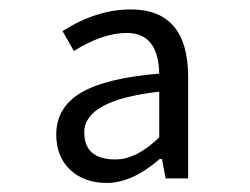

<svg xmlns="http://www.w3.org/2000/svg" viewBox="-20 -829 540 415"><path d="M210.9 -433.6Q162.1 -433.6 131.8 -461.9Q101.6 -490.2 101.6 -538.1Q101.6 -596.7 154.8 -628.4Q208 -660.2 324.2 -669.9Q322.3 -757.8 253.9 -757.8Q202.1 -757.8 139.6 -718.8L115.2 -761.7Q188.5 -808.6 262.7 -808.6Q386.7 -808.6 386.7 -662.1V-443.4H337.9L330.1 -485.4H325.2Q265.6 -433.6 210.9 -433.6ZM229.5 -484.4Q275.4 -484.4 324.2 -532.2V-630.9Q162.1 -612.3 162.1 -543Q162.1 -484.4 229.5 -484.4Z"/></svg>

Font: GenEi Gothic M SemiLight
Style: Regular
Weight: 350
Designer: o_tamon (Modified); [Source Han Sans]
Ryoko NISHIZUKA  (kana & ideographs); Paul D. Hunt (Latin, Greek & Cyrillic); Wenl
Version: Version 1.1a;Original Version 1.004